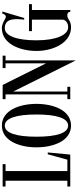

<svg xmlns="http://www.w3.org/2000/svg" viewBox="572 -1320 805 1988"><g transform="rotate(-90 974.0 -325.5)"><path d="M315.2 -30H197V-670H269V-700H37V-670H97V-30H37V0H368L390 -233H371Z M668 -708C510 -708 443 -526 443 -350C443 -174 510 8 668 8C826 8 893 -174 893 -350C893 -526 826 -708 668 -708ZM668 -22C591 -22 553 -142 553 -350C553 -558 591 -678 668 -678C745 -678 783 -558 783 -350C783 -142 745 -22 668 -22Z M1392 -700H1264V-670H1313V-250.2L1089 -700H942V-670H991V-30H942V0H1070V-30H1021V-589.8L1313 -3.3V0H1314.6L1343 57V-670H1392Z M1926 -427H1646V-397H1765V-83.5C1765 -65.5 1756.5 -49.5 1742.5 -39C1729 -28 1709 -22 1685 -22C1608 -22 1551 -142 1551 -350C1551 -558 1599 -678 1676 -678C1762 -678 1777 -609 1768 -510L1765 -477H1782L1849 -703L1830 -705C1820 -679 1811 -667 1795 -667C1772 -667 1733 -708 1676 -708C1518 -708 1441 -526 1441 -350C1441 -174 1527 8 1685 8C1761 8 1762.5 -30.5 1810.5 -30.5C1833 -30.5 1846 -20.5 1846 0H1865V-397H1926Z"/></g></svg>

Font: Picaflor 12 pt
Style: Regular
Weight: 400
Designer: Ariel Martín Pérez
Foundry: Tunera Type Foundry
Version: Version 1.000;hotconv 1.0.109;makeotfexe 2.5.65596